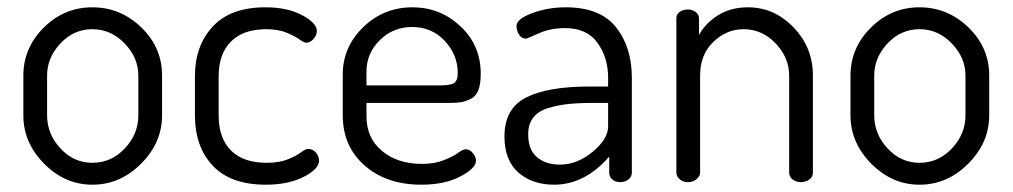

<svg xmlns="http://www.w3.org/2000/svg" viewBox="-20 -499 2774 526"><path d="M424 -292V-183Q424 -108 366.5 -50.5Q309 7 233 7Q158 7 101 -50.5Q44 -108 44 -183V-292Q44 -368 100 -423.5Q156 -479 233 -479Q310 -479 367 -424Q424 -369 424 -292ZM359 -183V-292Q359 -341 321.5 -380Q284 -419 233 -419Q182 -419 145.5 -380Q109 -341 109 -292V-183Q109 -132 145.5 -92.5Q182 -53 233 -53Q285 -53 322 -92.5Q359 -132 359 -183Z M708 7Q612 7 563 -45Q514 -97 514 -183V-290Q514 -374 563 -426.5Q612 -479 707 -479Q767 -479 807.5 -457.5Q848 -436 848 -414Q848 -403 839 -392.5Q830 -382 819 -382Q813 -382 800.5 -391Q788 -400 765 -409.5Q742 -419 710 -419Q646 -419 612.5 -385Q579 -351 579 -290V-183Q579 -121 612.5 -87Q646 -53 711 -53Q745 -53 768.5 -62.5Q792 -72 804.5 -81.5Q817 -91 824 -91Q837 -91 845.5 -81Q854 -71 854 -59Q854 -36 812 -14.5Q770 7 708 7Z M1110 -479Q1186 -479 1241.5 -427Q1297 -375 1297 -297Q1297 -269 1290.5 -252Q1284 -235 1269.5 -228Q1255 -221 1243 -219Q1231 -217 1210 -217H984V-180Q984 -121 1026.5 -85.5Q1069 -50 1136 -50Q1170 -50 1195.5 -60Q1221 -70 1234.5 -80Q1248 -90 1256 -90Q1267 -90 1275.5 -79.5Q1284 -69 1284 -59Q1284 -38 1241 -15.5Q1198 7 1134 7Q1039 7 979 -45.5Q919 -98 919 -183V-295Q919 -370 975 -424.5Q1031 -479 1110 -479ZM984 -265H1184Q1214 -265 1224 -271.5Q1234 -278 1234 -299Q1234 -349 1198.5 -387Q1163 -425 1109 -425Q1057 -425 1020.5 -389Q984 -353 984 -303Z M1530 -479Q1624 -479 1667.5 -424.5Q1711 -370 1711 -286V-26Q1711 -15 1702 -7.5Q1693 0 1679 0Q1666 0 1657.5 -7.5Q1649 -15 1649 -26V-70Q1582 7 1498 7Q1438 7 1400 -26.5Q1362 -60 1362 -125Q1362 -202 1421.5 -232Q1481 -262 1595 -262H1646V-286Q1646 -341 1617 -381.5Q1588 -422 1528 -422Q1488 -422 1455.5 -407.5Q1423 -393 1421 -393Q1409 -393 1402 -404Q1395 -415 1395 -428Q1395 -447 1438 -463Q1481 -479 1530 -479ZM1646 -153V-217H1604Q1564 -217 1536.5 -214Q1509 -211 1482 -203Q1455 -195 1441 -177Q1427 -159 1427 -131Q1427 -89 1451 -68.5Q1475 -48 1514 -48Q1561 -48 1603.5 -83Q1646 -118 1646 -153Z M1898 -292V-26Q1898 -16 1888 -8Q1878 0 1865 0Q1851 0 1842 -8Q1833 -16 1833 -26V-449Q1833 -460 1842 -466.5Q1851 -473 1865 -473Q1877 -473 1886 -466Q1895 -459 1895 -449V-403Q1912 -435 1947 -457Q1982 -479 2029 -479Q2101 -479 2154 -424Q2207 -369 2207 -292V-26Q2207 -14 2197 -7Q2187 0 2174 0Q2162 0 2152 -7Q2142 -14 2142 -26V-292Q2142 -341 2105 -380Q2068 -419 2017 -419Q1970 -419 1934 -384Q1898 -349 1898 -292Z M2690 -292V-183Q2690 -108 2632.5 -50.5Q2575 7 2499 7Q2424 7 2367 -50.5Q2310 -108 2310 -183V-292Q2310 -368 2366 -423.5Q2422 -479 2499 -479Q2576 -479 2633 -424Q2690 -369 2690 -292ZM2625 -183V-292Q2625 -341 2587.5 -380Q2550 -419 2499 -419Q2448 -419 2411.5 -380Q2375 -341 2375 -292V-183Q2375 -132 2411.5 -92.5Q2448 -53 2499 -53Q2551 -53 2588 -92.5Q2625 -132 2625 -183Z"/></svg>

Font: Dosis
Style: Book
Weight: 400
Designer: EdgarTolentino, PabloImpallari, IginoMarini
Foundry: EdgarTolentino, PabloImpallari, IginoMarini
Version: Version 1.007